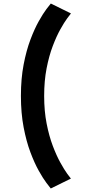

<svg xmlns="http://www.w3.org/2000/svg" viewBox="-20 -837 490 1087"><path d="M267.4 230.1Q261.6 223.2 242.8 198.3Q223.9 173.4 199.6 130Q175.3 86.7 152.2 25.3Q129.1 -36.1 113.8 -116Q98.4 -196 98.4 -294Q98.4 -392 113.8 -471.7Q129.1 -551.4 152.3 -612.8Q175.4 -674.1 199.8 -717.4Q224.1 -760.7 243 -785.6Q261.9 -810.5 267.7 -817L381.7 -760.9Q376.9 -755.4 360.2 -732.8Q343.5 -710.2 321.6 -670.9Q299.6 -631.6 278.6 -576.2Q257.6 -520.9 243.8 -450.2Q230 -379.5 230 -294Q230 -208.2 244 -137.2Q257.9 -66.3 279 -10.8Q300.1 44.8 322 84.2Q343.9 123.6 360.4 146.4Q376.9 169.1 381.4 174Z"/></svg>

Font: League Mono Thin Condensed
Style: Regular
Weight: 100
Width: 1
Designer: Tyler Finck
Foundry: The League of Moveable Type / Tyler Finck
Version: Version 2.300;RELEASE